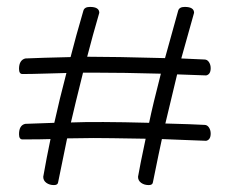

<svg xmlns="http://www.w3.org/2000/svg" viewBox="-20 -516 664 555"><path d="M571 -155Q579 -155 584 -147.5Q589 -140 589 -130Q589 -112 576 -109Q556 -110 510.5 -111.5Q465 -113 448 -114Q441 -83 422 11Q421 19 410 19Q397 19 388 12.5Q379 6 379 -5Q384 -35 401 -115Q285 -117 251 -117Q238 -117 212.5 -116.5Q187 -116 174 -116L148 11Q147 19 136 19Q123 19 114 12.5Q105 6 105 -5Q115 -62 126 -114Q99 -113 45 -113Q35 -113 35 -128Q35 -154 53 -158L137 -161Q152 -229 172 -305Q167 -305 118 -303.5Q69 -302 45 -302Q35 -302 35 -317Q35 -342 53 -347Q96 -349 184 -351Q199 -410 221 -485Q224 -496 240 -496Q267 -496 267 -479Q248 -414 232 -352Q311 -352 457 -348L495 -485Q498 -496 514 -496Q541 -496 541 -479Q512 -376 504 -347L571 -344Q579 -344 584 -336.5Q589 -329 589 -319Q589 -301 576 -298L492 -301Q483 -265 458 -159Q537 -157 571 -155ZM251 -306H220Q196 -210 185 -162Q260 -165 411 -161Q422 -214 445 -303Q338 -306 251 -306Z"/></svg>

Font: Bonbon
Style: Regular
Weight: 400
Designer: Ksenia Erulevich
Foundry: Cyreal (www.cyreal.org)
Version: Version 1.001